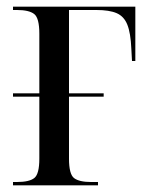

<svg xmlns="http://www.w3.org/2000/svg" viewBox="-20 -556 446 576"><path d="M19 0V-10H31Q68 -10 83 -22Q98 -34 98 -80V-266H19V-276H98V-455Q98 -502 82.5 -514Q67 -526 31 -526H19V-536H386V-373H376L374 -410Q372 -457 362 -482Q352 -507 330 -516.5Q308 -526 269 -526H187V-276H291V-266H187V-80Q187 -33 202.5 -21.5Q218 -10 253 -10H274V0Z"/></svg>

Font: Noto Serif Display Condensed
Style: Regular
Weight: 400
Width: 3
Designer: Monotype Design Team
Foundry: Monotype Imaging Inc.
Version: Version 2.009